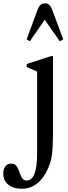

<svg xmlns="http://www.w3.org/2000/svg" viewBox="-144 -869 403 1146"><path d="M-14.5 257.5Q-65 257.5 -94.8 233Q-124.5 208.5 -124.5 167.5Q-124.5 140 -111.8 123.8Q-99 107.5 -77.5 107.5Q-59.5 107.5 -48.8 118.5Q-38 129.5 -30 154Q-19 185 -9.8 196.8Q-0.5 208.5 15 208.5Q77.5 208.5 77.5 47V-442L15.5 -469V-487L162 -534.5H172.5V-117.5Q172.5 -38.5 170.2 7Q168 52.5 161.5 81Q155 109.5 143 136Q88.5 257.5 -14.5 257.5ZM34 -622.5 15 -634 80.5 -812Q88 -831.5 98.2 -840.2Q108.5 -849 125.5 -849Q140.5 -849 149.8 -840.2Q159 -831.5 167 -812L233.5 -634L213 -622.5L123 -751Z"/></svg>

Font: Libre Caslon Condensed Medium
Style: Regular
Weight: 500
Designer: Pablo Impallari, Rodrigo Fuenzalida, Katja Schimmel, Ertekin Erdin
Foundry: Pablo Impallari, Rodrigo Fuenzalida
Version: Version 2.000; ttfautohint (v1.8.4.7-5d5b);gftools[0.9.33]